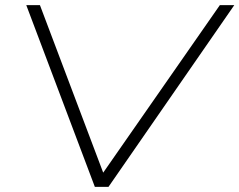

<svg xmlns="http://www.w3.org/2000/svg" viewBox="-20 -725 929 745"><path d="M348 0 82 -705H135L385 -43H372L833 -705H889L401 0Z"/></svg>

Font: Nunito Sans 10pt Expanded ExtraLight
Style: Italic
Weight: 250
Width: 7
Italic angle: -9°
Designer: Vernon Adams
Foundry: Vernon Adams
Version: Version 3.101;gftools[0.9.27]